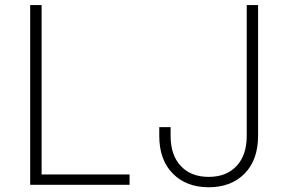

<svg xmlns="http://www.w3.org/2000/svg" viewBox="-20 -748 1156 777"><path d="M102.1 0V-727.5H148.4V-42H504.4V0ZM824.7 9.8Q733.9 9.8 679.2 -45.7Q624.5 -101.1 624.5 -198.2V-233.4H670.4V-198.2Q670.4 -120.1 711.7 -76.2Q752.9 -32.2 824.7 -32.2Q896 -32.2 937.3 -76.2Q978.5 -120.1 978.5 -198.2V-727.5H1024.4V-198.2Q1024.4 -101.1 970 -45.7Q915.5 9.8 824.7 9.8Z"/></svg>

Font: Inter 16pt ExtraLight
Style: Regular
Weight: 250
Version: Version 4.001;git-66647c0bb